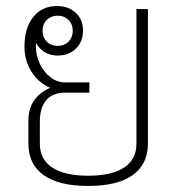

<svg xmlns="http://www.w3.org/2000/svg" viewBox="-20 -606 594 636"><path d="M470 -576V-131Q470 -62 419.5 -26Q369 10 272 10Q175 10 124.5 -26Q74 -62 74 -131V-207Q74 -245 92.5 -272.5Q111 -300 146 -315Q106 -333 83.5 -369.5Q61 -406 61 -452Q61 -513 90 -549.5Q119 -586 169 -586Q207 -586 231 -563.5Q255 -541 255 -505Q255 -468 231.5 -445Q208 -422 171 -422Q147 -422 128.5 -433Q110 -444 99 -464V-452Q99 -421 112.5 -393.5Q126 -366 148 -349.5Q170 -333 196 -333H276V-299H195Q155 -299 133.5 -274.5Q112 -250 112 -203V-130Q112 -78 153 -51Q194 -24 272 -24Q350 -24 391 -51Q432 -78 432 -130V-576ZM121 -504Q121 -482 135 -468Q149 -454 171 -454Q193 -454 207 -468Q221 -482 221 -504Q221 -526 207 -540Q193 -554 171 -554Q149 -554 135 -540Q121 -526 121 -504Z"/></svg>

Font: Sarabun Thin
Style: Regular
Weight: 250
Designer: Suppakit Chalermlarp | Katatrad Co.,Ltd.
Foundry: Cadson Demak Co.,Ltd.
Version: Version 1.000; ttfautohint (v1.6)